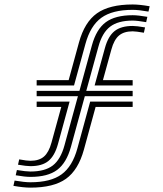

<svg xmlns="http://www.w3.org/2000/svg" viewBox="-20 -831 729 858"><path d="M40 -0.5 45.2 -24Q89.8 -16.5 116 -16.5Q206.8 -16.5 255.2 -51.9Q303.8 -87.2 326 -168.5L383 -377H572.8V-353H407.2L355 -162.5Q330 -71.5 274.9 -32Q219.8 7.5 116 7.5Q85 7.5 40 -0.5ZM60.5 -95 65.8 -118.8Q83 -115.5 96 -114Q109 -112.5 116 -112.5Q154.8 -112.5 176.5 -131.4Q198.2 -150.2 210 -193.5L253.8 -353H143.8V-377H291L239 -187.2Q224.5 -134.5 196.1 -111.5Q167.8 -88.5 116 -88.5Q107.5 -88.5 93.2 -90.1Q79 -91.8 60.5 -95ZM143.8 -449V-473H286.8L332.8 -641Q357.8 -732.2 413.4 -771.6Q469 -811 572.8 -811Q603.8 -811 648.8 -803L643.5 -779.2Q599.8 -787 572.8 -787Q482 -787 433 -751.6Q384 -716.2 361.8 -634.8L310.8 -449ZM402.8 -449 448.8 -616.2Q463.2 -669.2 492 -692.1Q520.8 -715 572.8 -715Q581.2 -715 595.6 -713.4Q610 -711.8 628.2 -708.5L623 -684.8Q587 -691 572.8 -691Q533.8 -691 511.6 -672.1Q489.5 -653.2 477.8 -610L440 -473H572.8V-449ZM50.2 -47.8 55.5 -71.2Q96 -64.5 116 -64.5Q180.8 -64.5 215.9 -91.5Q251 -118.5 268 -181L328.2 -401H143.8V-425H335L390.8 -628.5Q410.5 -700.5 452.8 -731.8Q495 -763 572.8 -763Q597.2 -763 638.5 -755.8L633.2 -732Q614.2 -735.5 598.5 -737.2Q582.8 -739 572.8 -739Q508 -739 472.4 -712Q436.8 -685 419.8 -622.5L365.5 -425H572.8V-401H359L297 -174.8Q277.2 -103 235.5 -71.8Q193.8 -40.5 116 -40.5Q91.5 -40.5 50.2 -47.8Z"/></svg>

Font: Big Shoulders Inline Display Thin Black
Style: Regular
Weight: 900
Version: Version 2.002